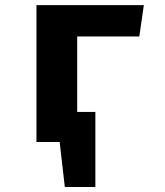

<svg xmlns="http://www.w3.org/2000/svg" viewBox="-20 -565 655 764"><path d="M359.5 -119.5V179H237.9L217.4 0H125.1V-544.6H552.3L534.4 -420H287.2V-119.5Z"/></svg>

Font: Fira Code
Style: Bold
Weight: 700
Monospace: yes
Designer: Carrois Corporate, Edenspiekermann AG, Nikita Prokopov
Foundry: Carrois Corporate, Edenspiekermann AG, Nikita Prokopov
Version: Version 6.000; ttfautohint (v1.8.2) -l 8 -r 50 -G 200 -x 14 